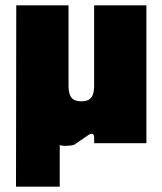

<svg xmlns="http://www.w3.org/2000/svg" viewBox="-20 -537 609 720"><path d="M40 163H204V7C210 9 219 10 224 10C236 10 247 9 258 6L312 -31C325 -40 333 -34 333 -23V0H529V-517H333V-216C333 -175 320 -157 285 -157C250 -157 237 -175 237 -216V-517H41Z"/></svg>

Font: Finlandica Black
Style: Regular
Weight: 900
Designer: Niklas Ekholm, Juho Hiilivirta, Jaakko Suomalainen
Foundry: Helsinki Type Studio
Version: Version 2.000;Glyphs 3.2 (3202)